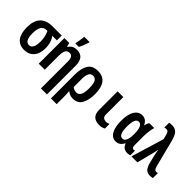

<svg xmlns="http://www.w3.org/2000/svg" viewBox="53 -1713 2893 2893"><g transform="rotate(45 1500.0 -266.0)"><path d="M454 -239Q454 -362 391 -442H490V-545H297Q30 -545 30 -261Q30 -131 83.5 -60.5Q137 10 239 10Q340 10 397 -56Q454 -122 454 -239ZM154 -260Q154 -442 272 -442H289Q329 -356 329 -256Q329 -93 241 -93Q200 -93 177 -132.5Q154 -172 154 -260Z M793 -606Q814 -643 828.5 -684Q843 -725 856 -761V-772H744Q743 -759 738.5 -727.5Q734 -696 729 -665Q724 -634 719 -620V-606ZM960 240V-371Q960 -556 808 -556Q755 -556 723.5 -536.5Q692 -517 673 -483H667L648 -546H545V0H673V-288Q673 -369 692.5 -407Q712 -445 761 -445Q832 -445 832 -335V240Z M1166 -125V-299Q1166 -452 1253 -452Q1301 -452 1323 -411Q1345 -370 1345 -273Q1345 -177 1321 -135Q1297 -93 1247 -93Q1200 -93 1166 -125ZM1167 240V103Q1167 75 1166 41Q1165 7 1161 -30H1167Q1214 10 1277 10Q1382 10 1426 -70Q1470 -150 1470 -273Q1470 -555 1255 -555Q1140 -555 1092.5 -478.5Q1045 -402 1045 -274V240Z M1941 -14V-113Q1928 -106 1912 -101.5Q1896 -97 1877 -97Q1854 -97 1828 -111.5Q1802 -126 1802 -180V-546H1680V-152Q1680 10 1840 10Q1901 10 1941 -14Z M2315 -74H2323Q2348 10 2443 10Q2454 10 2473 6.5Q2492 3 2497 -2V-100Q2485 -95 2469 -95Q2434 -95 2434 -160V-336Q2434 -392 2441.5 -448Q2449 -504 2461 -545H2356Q2340 -522 2326 -469H2322Q2283 -555 2200 -555Q2121 -555 2075.5 -481.5Q2030 -408 2030 -270Q2030 -137 2072.5 -63.5Q2115 10 2192 10Q2272 10 2315 -74ZM2154 -269Q2154 -449 2229 -449Q2312 -449 2312 -272V-263Q2312 -93 2232 -93Q2154 -93 2154 -269Z M2980 2V-105Q2967 -99 2948 -99Q2911 -99 2896 -159L2785 -594Q2760 -692 2722 -729.5Q2684 -767 2621 -767Q2587 -767 2563 -760V-658Q2581 -664 2600 -664Q2630 -664 2642.5 -643.5Q2655 -623 2662 -594L2679 -524L2520 0H2647L2722 -292Q2726 -306 2728.5 -321Q2731 -336 2733 -352H2737Q2740 -332 2743.5 -311.5Q2747 -291 2751 -271L2782 -142Q2802 -57 2834.5 -23.5Q2867 10 2925 10Q2956 10 2980 2Z"/></g></svg>

Font: Noto Sans Mono UI Condensed
Style: Bold
Weight: 700
Width: 3
Designer: Monotype Design team
Foundry: Monotype Imaging Inc.
Version: 1.000